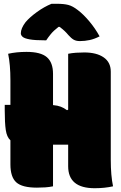

<svg xmlns="http://www.w3.org/2000/svg" viewBox="-20 -984 640 1014"><path d="M5 -430H35V-560Q35 -643 23 -700Q67 -710 120 -710Q195 -710 227.5 -682Q260 -654 260 -594V-429Q284 -427 301 -420.5Q318 -414 334 -402L340 -405V-700Q360 -704 381.5 -705.5Q403 -707 425 -707Q490 -707 527.5 -681Q565 -655 565 -606V-140Q565 -57 577 0Q533 10 480 10Q340 10 340 -106V-220H260V0Q241 4 219.5 5.5Q198 7 175 7Q97 7 66 -21Q35 -49 35 -116V-243Q16 -260 10.5 -297.5Q5 -335 5 -402ZM252 -964H281Q317 -964 340.5 -958Q364 -952 392 -930Q421 -908 452 -871Q483 -834 506 -792Q479 -778 453.5 -772.5Q428 -767 402 -767Q382 -767 369 -774.5Q356 -782 341 -799Q332 -810 321.5 -820Q311 -830 295 -842H289Q263 -822 248 -803.5Q233 -785 224 -771H218Q165 -771 137 -776Q109 -781 99.5 -789.5Q90 -798 90 -808Q90 -834 115 -867Q137 -893 175 -920.5Q213 -948 252 -964Z"/></svg>

Font: Recursive Mn Csl St XBk
Style: Regular
Weight: 1000
Monospace: yes
Version: Version 1.079;hotconv 1.0.112;makeotfexe 2.5.65598; ttfautoh